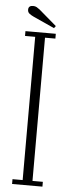

<svg xmlns="http://www.w3.org/2000/svg" viewBox="-57 -847 320 876"><g transform="rotate(5 103.0 -409.0)"><path d="M33.5 0V-22H80V-678H33.5V-700H172.5V-678H125V-22H172.5V0ZM162 -725 66 -768.5Q54 -774 45.5 -780.5Q37 -787 37 -798.5Q37 -817.5 58.5 -817.5Q68 -817.5 75 -813.5Q82 -809.5 89 -804L169.5 -735Z"/></g></svg>

Font: Imbue 50pt ExtraLight
Style: Regular
Weight: 200
Designer: Tyler Finck
Foundry: Etcetera Type Company
Version: Version 1.102; ttfautohint (v1.8.3)